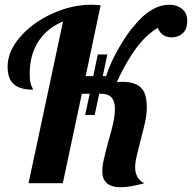

<svg xmlns="http://www.w3.org/2000/svg" viewBox="-20 -770 807 807"><path d="M767 -683Q767 -647 748 -630Q729 -613 702 -613Q659 -613 643 -653Q592 -622 550.5 -565Q509 -508 471 -425Q480 -426 496 -426Q546 -426 571.5 -402.5Q597 -379 597 -319Q597 -290 590 -257.5Q583 -225 570 -177Q562 -146 555 -116Q548 -86 548 -66Q548 -43 558.5 -25Q569 -7 587 0Q526 17 488 17Q410 17 410 -50Q410 -72 416.5 -100.5Q423 -129 435 -174Q449 -221 456 -254Q463 -287 463 -313Q463 -344 449 -360Q435 -376 403 -376H397L378 -287H338L357 -376H324L244 0H100L245 -680Q178 -652 141.5 -596Q105 -540 105 -461Q105 -424 112 -409.5Q119 -395 119 -393Q65 -393 38.5 -415.5Q12 -438 12 -490Q12 -554 64.5 -614.5Q117 -675 199 -712.5Q281 -750 363 -750Q377 -750 403 -748L340 -450H372L391 -541H431L412 -450H426Q445 -509 480.5 -570Q516 -631 545 -663Q616 -750 692 -750Q724 -750 745.5 -732.5Q767 -715 767 -683Z"/></svg>

Font: Lobster
Style: Regular
Weight: 400
Designer: Impallari Type
Foundry: Impallari Type
Version: Version 2.100